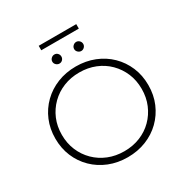

<svg xmlns="http://www.w3.org/2000/svg" viewBox="-210 -1125 1259 1302"><g transform="rotate(-30 419.0 -473.5)"><path d="M419 5Q341 5 274.5 -21.5Q208 -48 158.5 -96.5Q109 -145 82 -209.5Q55 -274 55 -350Q55 -426 82 -490.5Q109 -555 158.5 -603.5Q208 -652 274.5 -678.5Q341 -705 419 -705Q497 -705 563.5 -678.5Q630 -652 679 -604Q728 -556 755.5 -491.5Q783 -427 783 -350Q783 -273 755.5 -208.5Q728 -144 679 -96Q630 -48 563.5 -21.5Q497 5 419 5ZM419 -42Q486 -42 543 -65Q600 -88 642 -130Q684 -172 707.5 -228Q731 -284 731 -350Q731 -417 707.5 -472.5Q684 -528 642 -570Q600 -612 543 -635Q486 -658 419 -658Q352 -658 295 -635Q238 -612 195.5 -570Q153 -528 129.5 -472.5Q106 -417 106 -350Q106 -284 129.5 -228Q153 -172 195.5 -130Q238 -88 295 -65Q352 -42 419 -42ZM505 -777Q491 -777 480 -787.5Q469 -798 469 -812Q469 -827 480 -837.5Q491 -848 505 -848Q519 -848 529.5 -837.5Q540 -827 540 -812Q540 -798 529.5 -787.5Q519 -777 505 -777ZM334 -777Q320 -777 309 -787.5Q298 -798 298 -812Q298 -827 309 -837.5Q320 -848 334 -848Q349 -848 359 -837.5Q369 -827 369 -812Q369 -798 359 -787.5Q349 -777 334 -777ZM272 -917V-952H566V-917Z"/></g></svg>

Font: Montserrat Thin Light
Style: Regular
Weight: 300
Version: Version 9.000